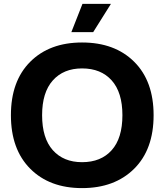

<svg xmlns="http://www.w3.org/2000/svg" viewBox="-20 -956 844 985"><path d="M401 -738Q569 -738 668.5 -639Q768 -540 768 -365Q768 -189 668 -90Q568 9 401 9Q234 9 135 -90.5Q36 -190 36 -365Q36 -540 135 -639Q234 -738 401 -738ZM401 -124Q498 -124 553 -185.5Q608 -247 608 -365Q608 -482 553 -543.5Q498 -605 401 -605Q306 -605 251 -543.5Q196 -482 196 -365Q196 -247 251 -185.5Q306 -124 401 -124ZM346 -791 403 -936H549L458 -791Z"/></svg>

Font: Mona Sans
Style: Bold
Weight: 700
Designer: Deni Anggara
Foundry: GitHub
Version: Version 2.000;Glyphs 3.2.3 (3260)